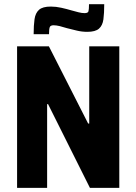

<svg xmlns="http://www.w3.org/2000/svg" viewBox="-20 -913 662 933"><path d="M63 0V-688H217.5L408.3 -312.7H413.6V-688H559.7V0H417L213.5 -407.1H209V0ZM143.5 -746.8Q143.5 -790 147.8 -819.8Q152.1 -849.7 169.6 -865.4Q187.2 -881.1 226.8 -881.1Q252.1 -881.1 278.2 -875.2Q304.4 -869.3 327 -862.6Q345.5 -857.5 361.7 -853.3Q377.8 -849.2 391.1 -849.2Q407.3 -849.2 409.9 -858.3Q412.5 -867.5 412.5 -892.6H486.5Q486.5 -849 482.5 -819.1Q478.5 -789.3 461 -773.8Q443.5 -758.3 404.3 -758.3Q378 -758.3 352.8 -764.4Q327.7 -770.5 305.1 -776.2Q287.1 -781.9 270.2 -786.1Q253.3 -790.2 240.6 -790.2Q224.7 -790.2 221.5 -780.4Q218.2 -770.5 218.2 -746.8Z"/></svg>

Font: Saira Thin SemiCondensed
Style: Regular
Weight: 100
Width: 4
Version: Version 1.101